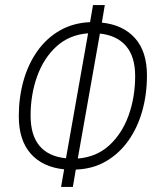

<svg xmlns="http://www.w3.org/2000/svg" viewBox="-20 -733 626 763"><path d="M222.7 9.8 234.9 -60.1Q149.4 -68.8 102.1 -122.3Q54.7 -175.8 54.7 -271Q54.7 -346.2 73.5 -412.6Q92.3 -479 128.7 -530.3Q165 -581.5 217.8 -611.8Q270.5 -642.1 337.9 -645L349.6 -712.9H396.5L384.8 -643.1Q469.2 -634.3 516.6 -581.3Q564 -528.3 564 -433.1Q564 -357.9 545.2 -291.5Q526.4 -225.1 490 -173.8Q453.6 -122.6 401.1 -92Q348.6 -61.5 281.2 -59.1L269.5 9.8ZM242.2 -104 330.1 -600.6Q255.9 -595.2 204.8 -548.8Q153.8 -502.4 127.7 -429.9Q101.6 -357.4 101.6 -273.4Q101.6 -118.7 242.2 -104ZM377 -599.6 289.1 -103Q363.3 -108.9 414.1 -155.3Q464.8 -201.7 491 -274.2Q517.1 -346.7 517.1 -430.7Q517.1 -507.8 481 -550Q444.8 -592.3 377 -599.6Z"/></svg>

Font: CaskaydiaCove NFP ExtraLight
Style: Italic
Weight: 200
Italic angle: -10°
Designer: Aaron Bell
Foundry: Saja Typeworks
Version: Version 2111.001; VTT 6.35;Nerd Fonts 3.1.1